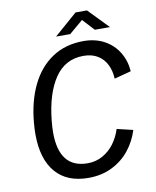

<svg xmlns="http://www.w3.org/2000/svg" viewBox="-98 -983 866 1068"><g transform="rotate(-10 335.0 -449.5)"><path d="M65.5 -280Q65.5 -310.5 68.5 -344Q79 -464.5 122.8 -554.8Q166.5 -645 241.5 -694.8Q316.5 -744.5 418.5 -744.5Q485 -744.5 535.8 -716.8Q586.5 -689 615.5 -641Q644.5 -593 648.5 -533.5L553.5 -508.5Q551.5 -553 534.2 -588Q517 -623 484.2 -643.2Q451.5 -663.5 404 -663.5Q300.5 -663.5 242 -577.2Q183.5 -491 168 -340.5Q164 -301.5 164 -272.5Q164 -71 324.5 -71Q371 -71 409.5 -92.5Q448 -114 474.8 -150.2Q501.5 -186.5 515.5 -231L606 -209.5Q587 -148.5 548 -99Q509 -49.5 449.8 -19.8Q390.5 10 315 10Q194 10 129.8 -65Q65.5 -140 65.5 -280ZM403 -909H467.5L577.5 -795.5H492L431 -861.5L353 -795.5H273Z"/></g></svg>

Font: 1883 Sans
Style: Italic
Weight: 400
Italic angle: -8°
Designer: 1883 Sans project is a fork of Public Sans.
Version: Version 1.009